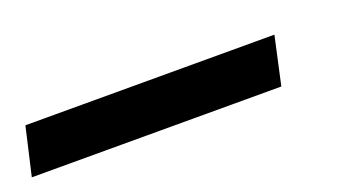

<svg xmlns="http://www.w3.org/2000/svg" viewBox="-52 -110 646 342"><g transform="rotate(-20 271.0 60.5)"><path d="M-8 15H464L444 106H-29Z"/></g></svg>

Font: Racing Sans One
Style: Regular
Weight: 400
Designer: Pablo Impallari, Rodrigo Fuenzalida
Foundry: Pablo Impallari, Rodrigo Fuenzalida
Version: Version 1.001; ttfautohint (v0.8) -G 200 -r 50